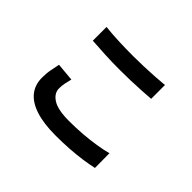

<svg xmlns="http://www.w3.org/2000/svg" viewBox="-155 -998 1310 1310"><g transform="rotate(45 500.0 -343.0)"><path d="M217.7 -726.9Q273 -720.7 342.1 -717.7Q411.3 -714.7 490.1 -714.7Q539.4 -714.7 591.7 -716.7Q644 -718.7 693 -721.8Q741.9 -724.9 779.8 -728.7V-595.5Q745.3 -592.7 695.7 -589.7Q646.1 -586.7 592.5 -585.1Q539 -583.5 490.8 -583.5Q412.6 -583.5 345.6 -586.9Q278.6 -590.3 217.7 -594.5ZM301.8 -303.4Q294.5 -276.8 289.7 -252Q284.8 -227.1 284.8 -201.8Q284.8 -154.3 333.6 -123.1Q382.3 -92 490.1 -92Q558 -92 621.2 -97Q684.4 -102 740.6 -110.9Q796.8 -119.8 841 -131.8L842 9.2Q798.4 19 744.3 26.7Q690.2 34.4 627.7 38.7Q565.2 42.9 494.8 42.9Q380.8 42.9 304.1 18Q227.3 -6.8 189 -54.6Q150.8 -102.3 150.8 -171Q150.8 -214.6 158 -250.8Q165.3 -287.1 171 -315.2Z"/></g></svg>

Font: Noto Sans SC Thin
Style: Regular
Weight: 100
Designer: Ryoko NISHIZUKA 西塚涼子 (kana, bopomofo & ideographs); Paul D. Hunt (Latin, Greek & Cyrillic); Sandoll Communications 산돌커뮤니
Foundry: Adobe
Version: Version 2.004-H2;hotconv 1.0.118;makeotfexe 2.5.65603